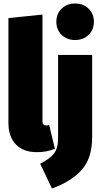

<svg xmlns="http://www.w3.org/2000/svg" viewBox="-20 -847 579 1094"><path d="M28 -146V-744L222 -764V-155Q222 -132 243 -132Q253 -132 260 -135L293 1Q247 20 190 20Q113 20 70.5 -24Q28 -68 28 -146ZM505 -65Q505 56 444 122.5Q383 189 276 227L209 86Q262 59 286.5 29Q311 -1 311 -58V-534H505ZM515 -723Q515 -678 485 -648.5Q455 -619 408 -619Q361 -619 331 -648.5Q301 -678 301 -723Q301 -768 331 -797.5Q361 -827 408 -827Q455 -827 485 -797.5Q515 -768 515 -723Z"/></svg>

Font: Fira Sans Condensed Black
Style: Regular
Weight: 900
Width: 3
Designer: Carrois Corporate & Edenspiekermann AG
Foundry: Carrois Corporate GbR & Edenspiekermann AG
Version: Version 4.203